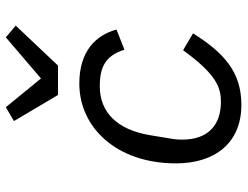

<svg xmlns="http://www.w3.org/2000/svg" viewBox="-112 -700 825 640"><g transform="rotate(-90 300.0 -380.5)"><path d="M269.9 12.1C377.8 12.1 442.8 -44 508.2 -149.1L452.1 -182.2C370 -68.9 326 -56.1 279.8 -56.1C204.9 -56.1 154.1 -96.9 154.1 -185C154.1 -198.2 154.8 -209.2 159.1 -233L169 -293C187.1 -400.9 244 -459.9 332 -459.9C396 -459.9 433.9 -441.1 453.8 -377.8L521 -404.1C502.8 -471.9 449.9 -528.1 340.9 -528.1C193.9 -528.1 74.9 -403.1 74.9 -206C74.9 -77.1 142 12.1 269.9 12.1ZM215.9 -746.1 302.9 -599.1H400.9L534.1 -740.1L495 -773.1L358 -655.9L262.1 -773.1Z"/></g></svg>

Font: Margiela Mono Italic Italic
Style: Regular
Weight: 400
Designer: Mike Abbink, Paul van der Laan, Pieter van Rosmalen
Foundry: Bold Monday
Version: Version 2.003 2021